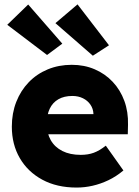

<svg xmlns="http://www.w3.org/2000/svg" viewBox="-20 -835 626 865"><path d="M325 10Q236 10 170.5 -25.5Q105 -61 69.2 -122.7Q33.3 -184.3 33.3 -264.3Q33.3 -325 53.3 -376Q73.3 -427 109.5 -464.5Q145.7 -502 195.2 -522.5Q244.7 -543 303.3 -543Q359.7 -543 406.7 -522.8Q453.7 -502.7 487.8 -466.3Q522 -430 540.2 -380.5Q558.3 -331 556.7 -272.7L555.7 -230H133.3L110.3 -320.7H418.7L401 -301.7V-321.7Q400 -345.3 387.3 -363.7Q374.7 -382 353.7 -392.3Q332.7 -402.7 306 -402.7Q268.7 -402.7 243 -387.8Q217.3 -373 204 -345.2Q190.7 -317.3 190.7 -277.3Q190.7 -235 208.7 -203.5Q226.7 -172 261 -154.7Q295.3 -137.3 343.7 -137.3Q376.7 -137.3 402.2 -146.7Q427.7 -156 456.7 -178.7L536 -67Q503.3 -39.7 468.2 -23Q433 -6.3 397.2 1.8Q361.3 10 325 10ZM398.3 -584 229.7 -730.7 329.3 -815.3 471 -631ZM192 -587.3 12.7 -723.3 107 -814.7 260.7 -638.3Z"/></svg>

Font: Lexend Medium
Style: Regular
Weight: 500
Designer: Bonnie Shaver-Troup, Thomas Jockin
Foundry: Lexend
Version: Version 1.005